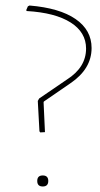

<svg xmlns="http://www.w3.org/2000/svg" viewBox="-20 -674 362 696"><path d="M87 -654Q196 -645 254 -605Q312 -565 312 -500Q312 -424 235 -372L139 -306L138 -303L143 -195L126 -194L123 -198L117 -308L122 -317L223 -386Q292 -430 292 -498Q292 -557 236 -592.5Q180 -628 77 -634L75 -637L81 -651ZM115 -18Q115 -38 135 -38Q155 -38 155 -18Q155 2 135 2Q115 2 115 -18Z"/></svg>

Font: Alegreya Sans Thin
Style: Regular
Weight: 100
Designer: Juan Pablo del Peral
Foundry: Huerta Tipografica
Version: Version 2.007